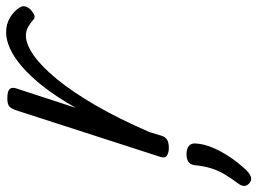

<svg xmlns="http://www.w3.org/2000/svg" viewBox="-199 -432 844 630"><g transform="rotate(-90 223.0 -117.0)"><path d="M52 15Q38 15 28 9Q18 3 23 -12L177 -489Q183 -505 191 -510Q199 -515 215 -515Q239 -515 246 -507Q253 -499 247 -483L184 -290Q219 -352 253 -395.5Q287 -439 319 -466.5Q351 -494 379.5 -506.5Q408 -519 431 -519Q459 -519 480.5 -506Q502 -493 513 -475Q519 -466 517 -457Q515 -448 507 -439Q497 -430 488.5 -426.5Q480 -423 473 -430Q463 -439 450 -446.5Q437 -454 421 -454Q393 -454 356.5 -428.5Q320 -403 278.5 -352.5Q237 -302 192.5 -225.5Q148 -149 104 -47L92 -7Q88 4 79 9.5Q70 15 52 15ZM-61 281Q-71 273 -72 264.5Q-73 256 -66 245Q-47 220 -34 198Q-21 176 -14 153Q-7 130 -4 100Q-2 85 7.5 79Q17 73 32 73Q51 73 60 81.5Q69 90 67 105Q66 127 55 155Q44 183 25 212Q6 241 -20 269Q-30 279 -40.5 283.5Q-51 288 -61 281Z"/></g></svg>

Font: Playwrite US Trad Light
Style: Regular
Weight: 300
Designer: Veronika Burian, José Scaglione
Foundry: TypeTogether
Version: Version 1.003